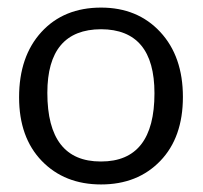

<svg xmlns="http://www.w3.org/2000/svg" viewBox="-20 -486 540 511"><path d="M30.8 -227.1Q30.8 -335.9 90.3 -400.9Q149.9 -465.8 249 -465.8Q346.2 -465.8 406.5 -400.9Q466.8 -335.9 466.8 -228Q466.8 -120.1 406.5 -57.6Q346.2 4.9 249 4.9Q151.9 4.9 91.3 -57.6Q30.8 -120.1 30.8 -227.1ZM106 -238.8Q106 -56.2 248 -56.2Q248.5 -56.2 249 -56.2Q391.1 -56.2 391.1 -237.8Q391.1 -407.7 249 -408.2Q106 -407.7 106 -238.8Z"/></svg>

Font: CMU Concrete
Style: Roman
Weight: 500
Version: Version 0.7.0